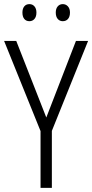

<svg xmlns="http://www.w3.org/2000/svg" viewBox="-20 -913 448 933"><path d="M205 -342 349 -714H408L232 -277V0H177V-276L0 -714H59ZM89 -852Q89 -871 98 -882Q107 -893 123 -893Q138 -893 147.5 -882Q157 -871 157 -852Q157 -832 147.5 -821Q138 -810 123 -810Q107 -810 98 -821Q89 -832 89 -852ZM251 -852Q251 -871 260.5 -882Q270 -893 285 -893Q300 -893 310 -882Q320 -871 320 -852Q320 -832 310.5 -821Q301 -810 285 -810Q270 -810 260.5 -821Q251 -832 251 -852Z"/></svg>

Font: Noto Sans Myanmar UI Condensed Light
Style: Regular
Weight: 300
Width: 3
Designer: Monotype Design Team
Foundry: Monotype Imaging Inc.
Version: Version 2.103; ttfautohint (v1.8.4.7-5d5b)